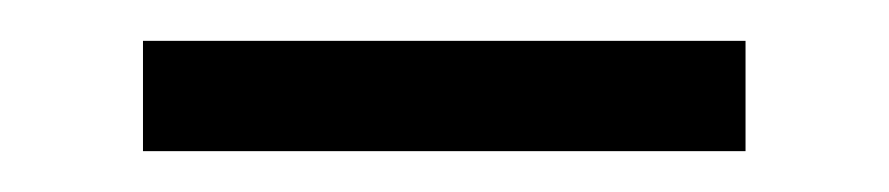

<svg xmlns="http://www.w3.org/2000/svg" viewBox="-20 -266 435 94"><path d="M50 -192V-246H345V-192Z"/></svg>

Font: Libre Bodoni Medium
Style: Regular
Weight: 500
Designer: Pablo Impallari, Rodrigo Fuenzalida
Foundry: Impallari Type
Version: Version 2.005;gftools[0.9.23]